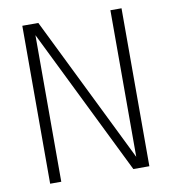

<svg xmlns="http://www.w3.org/2000/svg" viewBox="-80 -780 761 850"><g transform="rotate(-10 300.0 -355.0)"><path d="M77 0V-710H149L473 -51V-710H523V0H451L127 -659V0Z"/></g></svg>

Font: Geist Mono ExtraLight
Style: Regular
Weight: 200
Monospace: yes
Designer: Basement.studio, Andrés Briganti, Mateo Zaragoza
Foundry: Basement.studio, Vercel, Andrés Briganti, Guido Ferreyra, Mateo Zaragoza
Version: Version 1.500; ttfautohint (v1.8.4.7-5d5b)